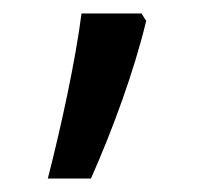

<svg xmlns="http://www.w3.org/2000/svg" viewBox="-20 -135 303 285"><path d="M190 -115H101C92 -45 71 52 51 130H115C147 58 179 -29 197 -104Z"/></svg>

Font: Noto Sans Sinhala SemiCondensed
Style: Regular
Weight: 400
Width: 4
Designer: Jelle Bosma - Monotype Design Team
Foundry: Monotype Imaging Inc.
Version: Version 2.006